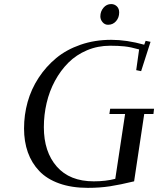

<svg xmlns="http://www.w3.org/2000/svg" viewBox="-20 -906 771 936"><path d="M97.2 -279.8Q97.2 -346.2 114.7 -408.9Q132.3 -471.7 168.2 -526.6Q204.1 -581.5 253.9 -622.8Q303.7 -664.1 372.8 -688Q441.9 -711.9 522 -711.9Q597.7 -711.9 683.1 -688L689.9 -707L713.9 -702.1L668 -559.1L644 -564L658.2 -665Q616.7 -676.8 586.7 -679.9Q556.6 -683.1 517.1 -683.1Q456.5 -683.1 404.1 -660.9Q351.6 -638.7 313.5 -600.6Q275.4 -562.5 248 -512Q220.7 -461.4 207.3 -403.8Q193.8 -346.2 193.8 -286.1Q193.8 -166 256.8 -94Q319.8 -22 437 -22Q495.6 -22 542 -34.2L589.8 -350.1H513.2L517.1 -376H731L728 -350.1H683.1L633.8 -22Q565.4 -5.4 515.9 2.2Q466.3 9.8 408.2 9.8Q329.1 9.8 268.8 -11.7Q208.5 -33.2 171.4 -72.3Q134.3 -111.3 115.7 -163.6Q97.2 -215.8 97.2 -279.8ZM469.2 -826.2Q469.2 -850.1 484.4 -868.2Q499.5 -886.2 522 -886.2Q538.1 -886.2 549.6 -875.2Q561 -864.3 561 -845.2Q561 -820.3 545.7 -802.7Q530.3 -785.2 506.8 -785.2Q490.7 -785.2 480 -797.9Q469.2 -810.5 469.2 -826.2Z"/></svg>

Font: Dehuti
Style: Bold-Italic
Weight: 700
Version: Version 1.2